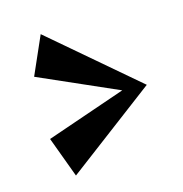

<svg xmlns="http://www.w3.org/2000/svg" viewBox="-73 -625 529 556"><g transform="rotate(-15 192.0 -347.0)"><path d="M88.9 -136.2 43.9 -257.8 282.2 -339.8 45.9 -443.8 96.2 -558.1 355 -336.9Z"/></g></svg>

Font: Risque
Style: Regular
Weight: 400
Designer: Astigmatic (AOETI)
Foundry: Astigmatic (AOETI)
Version: Version 1.000